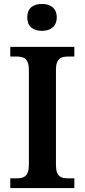

<svg xmlns="http://www.w3.org/2000/svg" viewBox="-20 -951 428 971"><path d="M192 -795C233 -795 267 -815 267 -863C267 -912 233 -931 192 -931C150 -931 118 -912 118 -863C118 -815 150 -795 192 -795ZM32 0H356V-49H325C290 -49 263 -57 263 -116V-598C263 -657 290 -665 325 -665H356V-714H32V-665H63C98 -665 126 -657 126 -598V-116C126 -57 98 -49 63 -49H32Z"/></svg>

Font: Noto Serif Tamil SemiBold
Style: Regular
Weight: 600
Designer: Indian Type Foundry, Tom Grace, and the Monotype Design Team
Foundry: Monotype Imaging Inc.
Version: Version 2.004